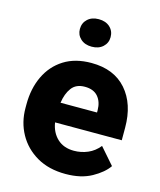

<svg xmlns="http://www.w3.org/2000/svg" viewBox="-114 -832 769 923"><g transform="rotate(15 271.0 -370.0)"><path d="M299.8 9.8Q215.8 9.8 156 -25.1Q96.2 -60.1 64.2 -118.2Q32.2 -176.3 32.2 -246.6V-265.1Q32.2 -343.8 61.5 -405.5Q90.8 -467.3 146.7 -502.7Q202.6 -538.1 283.2 -538.1Q396 -538.1 457.8 -467.5Q519.5 -397 519.5 -279.3V-216.8H187.5Q195.3 -167.5 227.1 -137.9Q258.8 -108.4 309.6 -108.4Q345.7 -108.4 378.4 -122.3Q411.1 -136.2 435.1 -166L506.3 -84.5Q481.9 -48.8 429.2 -19.5Q376.5 9.8 299.8 9.8ZM282.2 -419.4Q238.3 -419.4 216.6 -390.1Q194.8 -360.8 188.5 -314.9H370.1V-326.7Q369.6 -368.2 347.7 -393.8Q325.7 -419.4 282.2 -419.4ZM186.5 -681.6Q186.5 -711.9 207.5 -731.2Q228.5 -750.5 262.7 -750.5Q297.4 -750.5 318.4 -731.2Q339.4 -711.9 339.4 -681.6Q339.4 -652.3 318.4 -633.1Q297.4 -613.8 262.7 -613.8Q228.5 -613.8 207.5 -633.1Q186.5 -652.3 186.5 -681.6Z"/></g></svg>

Font: Vazirmatn UI FD ExtraBold
Style: Regular
Weight: 800
Designer: Saber Rastikerdar
Foundry: Saber Rastikerdar
Version: Version 33.003